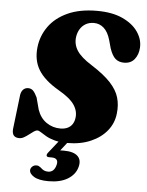

<svg xmlns="http://www.w3.org/2000/svg" viewBox="-62 -765 797 1042"><g transform="rotate(5 337.0 -244.0)"><path d="M290.5 -7H340.5L280 70L247.5 62Q260.5 59 274.8 57.5Q289 56 310.5 56Q363.5 56 386 77.5Q408.5 99 398 137.5Q387 179 346.2 203.8Q305.5 228.5 241.5 228.5Q188.5 228.5 161.8 212Q135 195.5 137.5 174Q140 163 148.8 156Q157.5 149 168 149Q176.5 148 182.2 151.2Q188 154.5 193.5 158.5Q203 168 212.5 172.5Q222 177 235 177Q268.5 177 278.5 135.5Q283 117.5 275.2 108Q267.5 98.5 247.5 98.5H234.5Q221 98.5 219.8 90.8Q218.5 83 228 72ZM325.5 13Q284 13 255.5 5Q227 -3 208.5 -13.8Q190 -24.5 178.2 -32.5Q166.5 -40.5 158.5 -40.5Q150 -40.5 139 -33Q128 -25.5 115.2 -15.5Q102.5 -5.5 89.5 2Q76.5 9.5 63.5 9.5Q43.5 9.5 33.8 -1.2Q24 -12 25.5 -36L46.5 -213Q48 -238.5 59.2 -251.8Q70.5 -265 88.5 -265Q105.5 -265 116.2 -253.5Q127 -242 138 -218.5L155.5 -153Q171 -108.5 205 -85.2Q239 -62 280.5 -62Q302.5 -62 318.8 -69.2Q335 -76.5 344.8 -90.2Q354.5 -104 357.5 -122.5Q364.5 -160.5 341.5 -196Q318.5 -231.5 253 -269Q175 -314.5 143 -367Q111 -419.5 119 -491Q126 -553 162.2 -604Q198.5 -655 264.2 -685.2Q330 -715.5 424.5 -715.5Q507.5 -715.5 563.8 -689.5Q620 -663.5 648 -622.5Q676 -581.5 673.5 -537Q671.5 -499 651.2 -473.5Q631 -448 594 -448Q565.5 -448 547.2 -463.8Q529 -479.5 515.5 -519L503 -564Q490.5 -607 467.2 -627.8Q444 -648.5 413 -648.5Q387.5 -648.5 368.5 -637.5Q349.5 -626.5 338 -607.8Q326.5 -589 323 -565Q317.5 -525.5 339 -491Q360.5 -456.5 421 -418.5Q489.5 -375 525.5 -336Q561.5 -297 573.2 -256.8Q585 -216.5 579.5 -170Q574 -117 540.8 -75.8Q507.5 -34.5 452.2 -10.8Q397 13 325.5 13Z"/></g></svg>

Font: Fraunces
Style: Italic
Weight: 900
Italic angle: -16°
Version: Version 1.000;[0bf87f6ff]